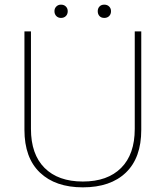

<svg xmlns="http://www.w3.org/2000/svg" viewBox="-20 -795 712 825"><path d="M587 -660V-237Q587 -117 521 -53.5Q455 10 336 10Q218 10 151.5 -53.5Q85 -117 85 -237V-660H113V-241Q113 -132 171.5 -73.5Q230 -15 336 -15Q442 -15 500.5 -73.5Q559 -132 559 -241V-660ZM242 -775Q255 -775 263 -767Q271 -759 271 -747Q271 -734 263 -726Q255 -718 242 -718Q230 -718 222 -726Q214 -734 214 -747Q214 -759 222 -767Q230 -775 242 -775ZM428 -775Q441 -775 449 -767Q457 -759 457 -747Q457 -734 449 -726Q441 -718 428 -718Q415 -718 407.5 -726Q400 -734 400 -747Q400 -759 407.5 -767Q415 -775 428 -775Z"/></svg>

Font: Work Sans ExtraLight
Style: Regular
Weight: 200
Designer: Wei Huang
Foundry: Wei Huang
Version: Version 2.010; ttfautohint (v1.8.3)